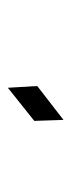

<svg xmlns="http://www.w3.org/2000/svg" viewBox="134 -880 182 490"><g transform="rotate(-90 225.0 -635.0)"><path d="M164 -564 161.5 -638.5 246 -706 250.5 -631Z"/></g></svg>

Font: Trispace Condensed
Style: Regular
Weight: 400
Width: 3
Designer: Tyler Finck
Foundry: Etcetera Type Company
Version: Version 1.210; ttfautohint (v1.8.3)